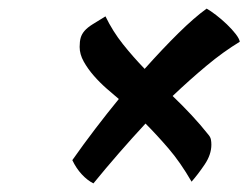

<svg xmlns="http://www.w3.org/2000/svg" viewBox="-20 -475 577 446"><path d="M256 -245Q244 -255 228 -269Q212 -283 198 -299Q184 -315 174.5 -332Q165 -349 165 -366Q165 -379 167.5 -387.5Q170 -396 176.5 -403.5Q183 -411 195 -418.5Q207 -426 225 -437Q242 -402 265.5 -372.5Q289 -343 316 -315Q358 -362 394.5 -398Q431 -434 460 -455Q469 -450 482 -440Q495 -430 507 -418.5Q519 -407 527.5 -396Q536 -385 537 -378Q499 -355 460 -322.5Q421 -290 381 -252Q404 -230 425 -207.5Q446 -185 465 -161Q469 -156 470 -150.5Q471 -145 471 -139Q471 -116 455.5 -93Q440 -70 425 -53Q399 -98 371.5 -130Q344 -162 318 -188Q255 -120 197 -49Q183 -56 170 -70Q157 -84 148 -103Q174 -140 201.5 -176Q229 -212 256 -245Z"/></svg>

Font: Sweet Mavka Script
Style: Regular
Weight: 500
Designer: Pablo Impallari/Anastassiya Vishnevskaya
Foundry: Pablo Impallari/ Anastassiya Vishnevskaya
Version: Version 2.0/www.impallari.com/   behance.net/sweetcherry